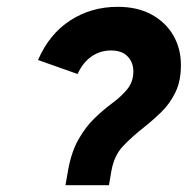

<svg xmlns="http://www.w3.org/2000/svg" viewBox="-20 -543 550 563"><path d="M172 0 179.5 -43Q189 -97 210 -134Q231 -171 257.2 -196.2Q283.5 -221.5 308.5 -240Q337 -261 354 -282.5Q371 -304 371 -333.5Q371 -360 354.2 -377.5Q337.5 -395 305.5 -395Q274 -395 248.5 -377.5Q223 -360 207.5 -326L91.5 -367Q124.5 -443.5 186.2 -483.2Q248 -523 325 -523Q383 -523 424.2 -500.5Q465.5 -478 488 -439.5Q510.5 -401 510.5 -352Q510.5 -305.5 494.5 -272.5Q478.5 -239.5 453.8 -215.2Q429 -191 402.5 -170Q368 -143 341.2 -115Q314.5 -87 306.5 -41L299.5 0Z"/></svg>

Font: Overpass ExtraBold
Style: Italic
Weight: 800
Italic angle: -10°
Designer: Delve Withrington, Dave Bailey, Thomas Jockin
Foundry: Delve Fonts LLC
Version: Version 4.000